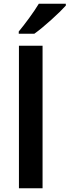

<svg xmlns="http://www.w3.org/2000/svg" viewBox="-20 -1004 371 1024"><path d="M331 -974V-984H187C160 -939 111 -873 80 -836V-824H163C213 -859 298 -937 331 -974ZM207 0V-760H81V0Z"/></svg>

Font: Noto Sans Vithkuqi SemiBold
Style: Regular
Weight: 600
Version: Version 1.001